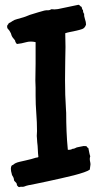

<svg xmlns="http://www.w3.org/2000/svg" viewBox="-20 -766 433 803"><path d="M357.4 -112.3Q355.5 -106.4 355.5 -101.6Q355.5 -95.7 356.9 -89.8Q358.4 -84 358.4 -78.1Q356.4 -60.5 355.5 -56.6Q349.6 -51.8 331.5 -45.4Q313.5 -39.1 288.6 -32.7Q263.7 -26.4 234.9 -20Q206.1 -13.7 179.7 -7.8Q153.3 -2 131.3 2.4Q109.4 6.8 98.6 8.8Q93.8 9.8 89.4 11.2Q85 12.7 80.1 14.6Q75.2 15.6 70.3 15.1Q65.4 14.6 60.5 16.6Q57.6 16.6 55.2 13.7Q52.7 10.7 50.8 8.8Q50.8 2.9 48.8 0Q46.9 -2.9 44.4 -4.9Q42 -6.8 40 -9.3Q38.1 -11.7 38.1 -17.6Q36.1 -25.4 32.7 -29.8Q29.3 -34.2 29.3 -38.1Q25.4 -50.8 25.4 -60.5Q25.4 -65.4 26.4 -68.4Q27.3 -71.3 29.3 -74.2Q35.2 -76.2 38.1 -79.1Q41 -82 45.9 -84Q51.8 -86.9 62.5 -89.4Q73.2 -91.8 85.9 -94.7Q98.6 -97.7 110.4 -100.6Q122.1 -103.5 129.9 -106.4Q132.8 -107.4 135.7 -107.4Q138.7 -107.4 140.6 -109.4Q138.7 -125 138.2 -140.6Q137.7 -156.2 135.7 -170.9Q135.7 -177.7 134.8 -184.6Q133.8 -191.4 133.8 -197.3L134.8 -217.8Q134.8 -254.9 131.8 -292Q128.9 -329.1 128.9 -366.2V-399.4Q128.9 -407.2 128.4 -414.1Q127.9 -420.9 127.9 -428.7Q127.9 -447.3 128.4 -464.4Q128.9 -481.4 128.9 -500V-589.8Q107.4 -594.7 88.9 -589.4Q70.3 -584 50.8 -582Q43.9 -588.9 43 -596.7Q35.2 -607.4 32.2 -610.4Q29.3 -613.3 25.4 -627Q18.6 -640.6 14.2 -644Q9.8 -647.5 9.8 -655.3Q9.8 -660.2 12.2 -662.1Q14.6 -664.1 16.6 -668.9Q25.4 -672.9 26.9 -674.3Q28.3 -675.8 30.3 -676.8Q40 -683.6 52.7 -686.5Q65.4 -689.5 77.1 -693.4Q86.9 -696.3 95.7 -700.2Q104.5 -704.1 115.2 -707Q127.9 -710.9 140.6 -714.8Q153.3 -718.8 165 -721.7Q172.9 -723.6 180.2 -723.1Q187.5 -722.7 195.3 -727.5Q208 -725.6 222.2 -728Q236.3 -730.5 252.9 -734.4Q269.5 -738.3 285.2 -741.2Q300.8 -744.1 308.6 -746.1Q313.5 -744.1 315.4 -741.2Q317.4 -738.3 321.3 -737.3Q322.3 -734.4 323.2 -730Q324.2 -725.6 327.1 -723.6Q327.1 -712.9 332 -708Q331.1 -698.2 335.4 -686Q339.8 -673.8 339.8 -663.1Q335 -648.4 323.7 -644.5Q312.5 -640.6 299.3 -637.7Q286.1 -634.8 273.4 -632.3Q260.7 -629.9 252.9 -627Q252.9 -613.3 253.4 -598.6Q253.9 -584 253.9 -569.3Q253.9 -555.7 253.4 -542Q252.9 -528.3 252.9 -514.6Q252.9 -494.1 252.4 -472.7Q252 -451.2 252 -429.7Q252 -399.4 252.9 -369.1Q253.9 -338.9 255.9 -308.6Q256.8 -303.7 256.8 -293.9Q256.8 -254.9 258.3 -217.3Q259.8 -179.7 263.7 -139.6Q276.4 -138.7 283.2 -143.6Q288.1 -143.6 292.5 -145.5Q296.9 -147.5 300.8 -149.4Q306.6 -150.4 316.9 -152.8Q327.1 -155.3 330.1 -155.3Q338.9 -154.3 340.8 -155.3Q343.8 -149.4 349.6 -146.5Q351.6 -137.7 353 -129.4Q354.5 -121.1 357.4 -112.3Z"/></svg>

Font: Caesar Dressing
Style: Regular
Weight: 400
Designer: Dathan Boardman
Foundry: Open Window
Version: Version 1.000